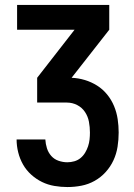

<svg xmlns="http://www.w3.org/2000/svg" viewBox="-20 -755 540 775"><path d="M252 0Q281 0 309 -5.5Q337 -11 362 -25Q387 -39 406.5 -60.5Q426 -82 438 -108Q450 -134 454.5 -162.5Q459 -191 459 -220Q459 -247 455 -274Q451 -301 440.5 -326.5Q430 -352 412.5 -373.5Q395 -395 372 -409.5Q349 -424 322.5 -432Q296 -440 269 -441L421 -635V-735H49V-635H281L130 -441V-341H250Q272 -341 291.5 -331Q311 -321 323 -303Q335 -285 339 -263.5Q343 -242 343 -220Q343 -220 343 -220Q343 -220 343 -220Q343 -220 343 -220Q343 -220 343 -220Q343 -206 341.5 -192Q340 -178 335.5 -164.5Q331 -151 323.5 -138.5Q316 -126 305 -117Q294 -108 280 -104Q266 -100 252 -100Q234 -100 216.5 -106Q199 -112 187 -125.5Q175 -139 169.5 -156.5Q164 -174 163 -192H47Q47 -166 53.5 -140Q60 -114 73 -91Q86 -68 106 -50Q126 -32 149.5 -20.5Q173 -9 199.5 -4.5Q226 0 252 0Z"/></svg>

Font: Iosevka SS09
Style: Bold
Weight: 700
Monospace: yes
Designer: Belleve Invis
Foundry: Belleve Invis
Version: Version 5.2.1; ttfautohint (v1.8.3)